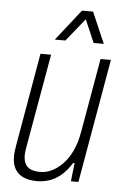

<svg xmlns="http://www.w3.org/2000/svg" viewBox="-53 -762 525 812"><g transform="rotate(5 209.5 -355.5)"><path d="M135 12Q104 12 80 2.5Q56 -7 42.5 -28.5Q29 -50 29 -84Q29 -95 30.5 -106Q32 -117 34 -130L103 -526H148L79 -134Q77 -123 75.5 -112.5Q74 -102 74 -93Q74 -70 82 -55.5Q90 -41 106 -34.5Q122 -28 146 -28Q170 -28 194 -39.5Q218 -51 240 -73.5Q262 -96 278.5 -130.5Q295 -165 303 -212L358 -526H402L310 0H278L287 -78H281Q259 -43 235 -23.5Q211 -4 185.5 4Q160 12 135 12ZM158 -591 262 -723H309L366 -591H323L272 -709H298L203 -591Z"/></g></svg>

Font: Archivo Condensed Thin
Style: Italic
Weight: 250
Width: 3
Italic angle: -10°
Designer: Hector Gatti
Foundry: Omnibus-Type
Version: Version 2.001